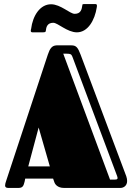

<svg xmlns="http://www.w3.org/2000/svg" viewBox="-20 -924 650 944"><path d="M258 -701C235 -700 225 -685 215 -655L11 -37C7 -26 5 -18 5 -12C5 -3 11 0 21 0H71C93 0 96 -12 101 -31L104 -46H241L247 -29C250 -19 262 0 295 0H572C588 0 605 -11 605 -34C605 -41 604 -48 601 -57L376 -656C363 -690 355 -701 331 -701ZM170 -297 225 -106H119ZM556 -58C561 -45 557 -41 545 -41H521L291 -660H308C326 -660 331 -658 336 -645ZM397 -904C386 -904 385 -903 385 -899C382 -877 377 -856 347 -856C324 -856 278 -903 231 -903C177 -903 141 -847 133 -782C132 -778 127 -765 140 -765H189C202 -765 204 -767 205 -771C207 -792 213 -812 242 -812C264 -812 311 -765 358 -765C411 -765 446 -823 456 -889C457 -896 458 -904 449 -904Z"/></svg>

Font: Fascinate Inline
Style: Regular
Weight: 900
Designer: Astigmatic (AOETI)
Foundry: Astigmatic (AOETI)
Version: Version 1.000